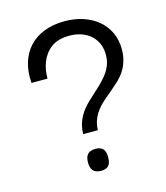

<svg xmlns="http://www.w3.org/2000/svg" viewBox="-92 -638 619 718"><g transform="rotate(-15 218.0 -279.0)"><path d="M239 -141C240 -189 266 -221 299 -249C315 -262 331 -276 348 -291C380 -319 404 -355 404 -411C404 -507 326 -567 224 -567C105 -567 36 -492 45 -376H107C107 -419 120 -463 156 -490C173 -503 197 -510 227 -510C296 -510 342 -468 341 -404C341 -340 287 -303 239 -257C207 -227 183 -192 182 -141ZM212 9C243 9 250 -9 250 -34C250 -57 243 -76 212 -76C180 -76 172 -57 172 -34C172 -10 180 9 212 9Z"/></g></svg>

Font: OSH Darker Grotesque Medium
Style: Regular
Weight: 500
Designer: Gabriel Lam
Foundry: TypeRant
Version: Version 1.000;Glyphs 3.1.1 (3148)